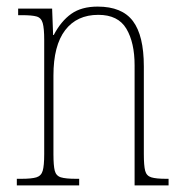

<svg xmlns="http://www.w3.org/2000/svg" viewBox="-20 -562 556 582"><path d="M31 0V-20H44Q76 -20 90.5 -24.5Q105 -29 109.5 -44.5Q114 -60 114 -95V-441Q114 -476 109.5 -492Q105 -508 91 -512Q77 -516 47 -516H35V-536H138L141 -456H143Q165 -498 196 -520Q227 -542 276 -542Q350 -542 383 -498Q416 -454 416 -361V-95Q416 -60 420 -44.5Q424 -29 438.5 -24.5Q453 -20 484 -20H491V0H388V-364Q388 -433 363 -475Q338 -517 278 -517Q213 -517 177.5 -470.5Q142 -424 142 -333V-95Q142 -60 146 -44.5Q150 -29 164.5 -24.5Q179 -20 211 -20H220V0Z"/></svg>

Font: Noto Serif Thai Condensed Thin
Style: Regular
Weight: 100
Width: 3
Designer: Monotype Design Team
Foundry: Monotype Imaging Inc.
Version: Version 2.001; ttfautohint (v1.8.4.7-5d5b)